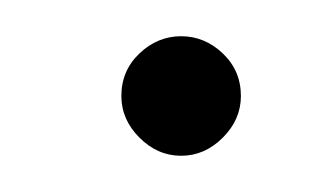

<svg xmlns="http://www.w3.org/2000/svg" viewBox="-20 -376 175 106"><path d="M80 -290Q67 -290 57 -300Q47 -310 47 -323Q47 -337 57 -346.5Q67 -356 80 -356Q93 -356 103 -346.5Q113 -337 113 -323Q113 -310 103 -300Q93 -290 80 -290Z"/></svg>

Font: DM Sans 17pt Thin
Style: Italic
Weight: 250
Italic angle: -10°
Version: Version 4.004;gftools[0.9.30]